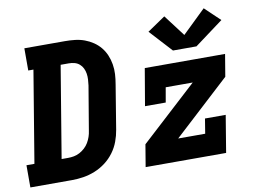

<svg xmlns="http://www.w3.org/2000/svg" viewBox="-82 -900 1363 1022"><g transform="rotate(-10 600.0 -389.5)"><path d="M3 0V-120H46L128 -615H100V-735H319Q346 -735 373 -732Q400 -729 424.5 -720Q449 -711 470.5 -696.5Q492 -682 508 -662.5Q524 -643 534 -619.5Q544 -596 548.5 -569.5Q553 -543 551.5 -516Q550 -489 545 -461L506 -223Q501 -192 489.5 -161Q478 -130 458 -103Q438 -76 411 -55.5Q384 -35 353 -22.5Q322 -10 290.5 -5Q259 0 228 0ZM193 -120H228Q244 -120 260 -123Q276 -126 291 -134Q306 -142 319 -154Q332 -166 340.5 -180.5Q349 -195 354.5 -211Q360 -227 362 -243L402 -481Q404 -497 405 -513Q406 -529 403.5 -544.5Q401 -560 394.5 -573.5Q388 -587 376.5 -597Q365 -607 350 -611Q335 -615 319 -615H275ZM626 0 646 -120 951 -400H805L791 -320H679L713 -520H1147L1127 -400L823 -120H969L982 -200H1094L1061 0ZM877 -586 766 -707 863 -773 951 -657 1077 -779 1159 -701 1004 -586Z"/></g></svg>

Font: Iosevka Etoile Heavy Oblique
Style: Regular
Weight: 900
Italic angle: -9°
Designer: Belleve Invis
Foundry: Belleve Invis
Version: Version 15.5.2; ttfautohint (v1.8.4)